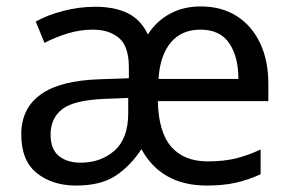

<svg xmlns="http://www.w3.org/2000/svg" viewBox="-20 -566 904 596"><path d="M603 -546Q668 -546 715 -516Q762 -486 787.5 -432Q813 -378 813 -306V-252H470Q472 -156 511.5 -110.5Q551 -65 625 -65Q675 -65 713 -74.5Q751 -84 789 -102V-25Q749 -7 710.5 1.5Q672 10 622 10Q481 10 419 -103Q385 -51 339 -20.5Q293 10 216 10Q143 10 94.5 -28.5Q46 -67 46 -149Q46 -229 106 -272.5Q166 -316 290 -320L380 -323V-357Q380 -422 349.5 -448Q319 -474 268 -474Q228 -474 189.5 -462Q151 -450 118 -433L91 -499Q126 -519 176 -532Q226 -545 275 -545Q337 -545 377.5 -524.5Q418 -504 439 -459Q465 -500 507 -523Q549 -546 603 -546ZM602 -474Q544 -474 510.5 -434.5Q477 -395 472 -321H720Q720 -390 691.5 -432Q663 -474 602 -474ZM303 -259Q209 -255 173 -227Q137 -199 137 -148Q137 -103 162.5 -82Q188 -61 230 -61Q293 -61 335.5 -98.5Q378 -136 378 -214V-262Z"/></svg>

Font: Noto Sans Mongolian
Style: Regular
Weight: 400
Designer: Monotype Design Team
Foundry: Monotype Imaging Inc.
Version: Version 3.001; ttfautohint (v1.8.4.7-5d5b)